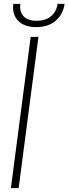

<svg xmlns="http://www.w3.org/2000/svg" viewBox="-20 -970 353 990"><path d="M178.2 -779.8 76.2 0H36.1L138.2 -779.8ZM167 -830.1Q105 -830.1 73.2 -863.5Q41.5 -897 48.8 -950.2H85Q79.6 -911.1 100.8 -887Q122.1 -862.8 168.9 -862.8Q215.8 -862.8 243.7 -887Q271.5 -911.1 276.9 -950.2H313Q305.7 -896.5 267.1 -863.3Q228.5 -830.1 167 -830.1Z"/></svg>

Font: Cooper Hewitt
Style: Light Italic
Weight: 704
Designer: Village Type and Design LLC
Foundry: Cooper Hewitt Smithsonian Design Museum
Version: 1.000